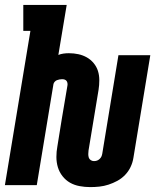

<svg xmlns="http://www.w3.org/2000/svg" viewBox="-29 -755 649 783"><path d="M339 8Q317 8 295.5 4Q274 0 256.5 -10Q239 -20 226 -36.5Q213 -53 207 -73Q201 -93 201 -115Q201 -137 205 -158L223 -270Q229 -304 234.5 -338Q240 -372 246 -406Q247 -411 246 -416.5Q245 -422 242 -425.5Q239 -429 234.5 -430.5Q230 -432 224 -432Q219 -432 213.5 -431Q208 -430 203 -428Q198 -426 194 -421.5Q190 -417 189 -412L121 0H-9L95 -629H66V-735H243L209 -531Q219 -535 230 -536.5Q241 -538 252 -538Q272 -538 290.5 -534Q309 -530 325 -521Q341 -512 353 -497.5Q365 -483 370.5 -465.5Q376 -448 376 -428Q376 -408 373 -389L332 -141Q331 -134 331 -126.5Q331 -119 333 -112.5Q335 -106 341 -102Q347 -98 354 -98Q361 -98 366.5 -100Q372 -102 377 -106.5Q382 -111 384.5 -116.5Q387 -122 388 -128L454 -530H584L515 -111Q512 -92 503.5 -74Q495 -56 481 -41.5Q467 -27 449.5 -17.5Q432 -8 413.5 -2Q395 4 376.5 6Q358 8 339 8Z"/></svg>

Font: Iosevka Slab Heavy Extended
Style: Italic
Weight: 900
Width: 7
Italic angle: -9°
Monospace: yes
Designer: Belleve Invis
Foundry: Belleve Invis
Version: Version 11.1.0; ttfautohint (v1.8.3)